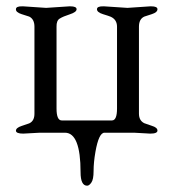

<svg xmlns="http://www.w3.org/2000/svg" viewBox="-20 -423 553 612"><path d="M313 0Q294.9 0 284.2 61Q278.3 94.7 278.3 122.1Q278.3 149.4 271 159.2Q264.2 168.9 257.8 168.9Q236.8 168.9 236.8 126Q236.8 0 187 0H106.9L54.2 2.9Q31.2 2.9 30.8 -6.3Q30.8 -15.6 48.8 -21.5Q66.9 -27.3 73.2 -29.8Q90.3 -37.6 89.8 -62V-337.9Q89.8 -361.8 73.2 -370.1Q67.4 -372.1 48.8 -377.9Q30.3 -383.8 30.8 -393.6Q30.8 -403.3 50.8 -402.8H54.2L127 -397.9L201.2 -402.8H204.1Q224.1 -402.8 224.1 -393.6Q224.1 -384.3 202.6 -377.4Q181.2 -370.6 170.4 -363.8Q159.7 -357.4 160.2 -337.9V-77.1Q160.2 -39.1 176.8 -39.1H336.9Q353 -39.1 353 -77.1V-337.9Q353 -360.4 333 -369.6Q327.1 -372.1 308.1 -377.9Q289.1 -383.8 289.1 -393.6Q289.1 -403.3 309.1 -402.8H312L386.2 -397.9L459 -402.8H461.9Q481.9 -402.8 481.9 -393.6Q481.9 -383.8 463.9 -377.9Q445.8 -372.1 439.9 -370.1Q422.9 -362.3 422.9 -337.9V-61Q422.9 -38.6 439.9 -30.3Q445.8 -27.8 463.9 -22Q481.9 -16.6 481.9 -6.8Q481.9 2.9 459 2.9L407.2 0Z"/></svg>

Font: EBGaramond
Style: Regular
Weight: 400
Version: Version 000.012g